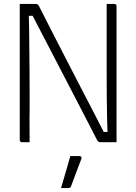

<svg xmlns="http://www.w3.org/2000/svg" viewBox="-20 -720 690 972"><path d="M130 0Q120 0 110.5 0Q101 0 91 0Q88 0 85.5 -1.5Q83 -3 81.5 -5.5Q80 -8 80 -11Q80 -80 80 -148.5Q80 -217 80 -285.5Q80 -354 80 -422.5Q80 -491 80 -560Q80 -595 80 -630Q80 -665 80 -700Q91 -700 106 -700Q121 -700 135.5 -700Q150 -700 161 -700Q165 -700 168 -699Q171 -698 173 -696Q175 -694 177 -690Q188 -669 209 -627Q230 -585 259 -529Q288 -473 321.5 -407.5Q355 -342 390.5 -274Q426 -206 460 -140Q494 -74 523 -17L484 -52H540L525 -27Q523 -77 522 -128Q521 -179 520.5 -231Q520 -283 520 -335Q520 -387 520 -438Q520 -489 520 -538Q520 -579 520 -619.5Q520 -660 520 -700Q530 -700 539.5 -700Q549 -700 559 -700Q564 -700 567 -697Q570 -694 570 -689Q570 -624 570 -559Q570 -494 570 -428.5Q570 -363 570 -298Q570 -233 570 -168Q570 -126 570 -84Q570 -42 570 0Q560 0 544.5 0Q529 0 513.5 0Q498 0 488 0Q482 0 478.5 -2.5Q475 -5 471 -12Q438 -76 397 -155.5Q356 -235 310 -323Q264 -411 217 -502Q170 -593 125 -679L159 -640H112L125 -680Q127 -623 127.5 -568.5Q128 -514 128.5 -461Q129 -408 129.5 -357Q130 -306 130 -257Q130 -208 130 -160Q129 -128 129.5 -84Q130 -40 130 0ZM336 70Q347 70 354 70Q361 70 368 70Q375 70 382 70Q388 70 391 74Q394 78 392 84Q381 113 373.5 132.5Q366 152 359 171.5Q352 191 340 222Q339 226 335.5 229Q332 232 325 232Q317 232 308.5 232Q300 232 289 232Q299 199 306.5 172.5Q314 146 321.5 121Q329 96 336 70Z"/></svg>

Font: Recursive Sans Linear Light
Style: Regular
Weight: 300
Version: Version 1.085